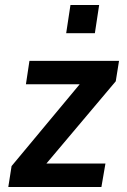

<svg xmlns="http://www.w3.org/2000/svg" viewBox="-20 -743 505 763"><path d="M13 0 26 -83 324 -441 309 -408H83L97 -501H453L440 -420L139 -63L154 -93H399L383 0ZM243 -611 260 -723H374L357 -611Z"/></svg>

Font: Nunito Sans 7pt Condensed
Style: Bold Italic
Weight: 700
Width: 3
Italic angle: -9°
Designer: Vernon Adams
Foundry: Vernon Adams
Version: Version 3.101;gftools[0.9.27]